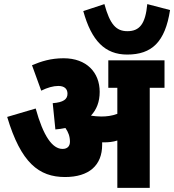

<svg xmlns="http://www.w3.org/2000/svg" viewBox="-20 -916 849 936"><path d="M809 -867 698 -896C689 -800 661 -764 601 -764C546 -764 516 -797 489 -896L386 -862C426 -717 492 -650 600 -650C720 -650 785 -711 809 -867ZM478 -210C478 -214 478 -218 478 -222C481 -222 484 -222 486 -222C508 -222 531 -224 552 -231V0H710V-488H782V-622H508V-488H552V-361C525 -351 500 -348 473 -348C455 -348 439 -350 425 -352L424 -353C451 -382 466 -420 466 -468C466 -563 402 -632 290 -632C228 -632 181 -617 136 -598L181 -474C211 -489 240 -497 264 -497C294 -497 309 -483 309 -459C309 -432 289 -417 237 -413L250 -285C267 -286 283 -289 299 -292C313 -272 321 -251 321 -225C321 -205 310 -190 285 -190C235 -190 191 -253 154 -387L15 -346C82 -122 170 -53 297 -53C414 -53 478 -110 478 -210Z"/></svg>

Font: Noto Sans Condensed Black
Style: Italic
Weight: 900
Width: 3
Italic angle: -12°
Designer: Monotype Design Team
Foundry: Monotype Imaging Inc.
Version: Version 2.013